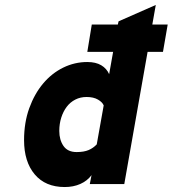

<svg xmlns="http://www.w3.org/2000/svg" viewBox="-20 -742 696 774"><path d="M481 0H342L349 -36Q332 -13 304 -0.5Q276 12 241 12Q163 12 120 -39Q77 -90 77 -177Q77 -248 98 -306Q119 -364 154 -405.5Q189 -447 235 -469.5Q281 -492 332 -492Q366 -492 388 -479Q410 -466 420 -443L436 -533H332L350 -643H455L458 -656L608 -722L594 -643H656L637 -533H575ZM289 -129Q318 -129 337 -137Q356 -145 370 -160L398 -317Q393 -330 375 -340.5Q357 -351 329 -351Q304 -351 283.5 -340.5Q263 -330 249 -311.5Q235 -293 227 -268Q219 -243 219 -214Q219 -178 236 -153.5Q253 -129 289 -129Z"/></svg>

Font: Overpass Heavy
Style: Italic
Weight: 900
Italic angle: -10°
Designer: Delve Withrington, Dave Bailey
Foundry: Delve Fonts
Version: Version 3.000;DELV;Overpass